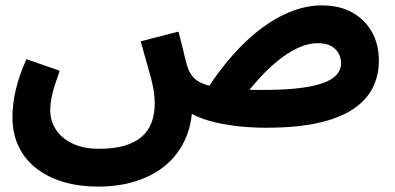

<svg xmlns="http://www.w3.org/2000/svg" viewBox="-20 -460 1462 711"><path d="M342 231Q275 231 217.5 214.5Q160 198 117 165.5Q74 133 50 84.5Q26 36 26 -28Q26 -51 30 -82Q34 -113 45 -152.5Q56 -192 78 -241L201 -198Q190 -167 182 -141.5Q174 -116 170 -94.5Q166 -73 166 -52Q166 -12 187.5 20.5Q209 53 249.5 72Q290 91 346 91Q400 91 439 80Q478 69 503.5 47.5Q529 26 541 -5.5Q553 -37 553 -78Q553 -121 537 -179Q521 -237 501 -307L641 -343Q651 -305 657.5 -277.5Q664 -250 668.5 -232.5Q673 -215 677 -205Q685 -184 700 -169.5Q715 -155 744.5 -145.5Q774 -136 824 -131.5Q874 -127 953 -127Q1019 -127 1067.5 -131.5Q1116 -136 1149.5 -144.5Q1183 -153 1203.5 -165Q1224 -177 1233.5 -192.5Q1243 -208 1243 -226Q1243 -244 1234.5 -261Q1226 -278 1207 -289Q1188 -300 1158 -300Q1119 -300 1080 -281Q1041 -262 1004.5 -231.5Q968 -201 937.5 -167Q907 -133 884 -103L741 -120Q770 -167 806.5 -213.5Q843 -260 885 -301Q927 -342 973.5 -373Q1020 -404 1070 -422Q1120 -440 1171 -440Q1238 -440 1285 -413.5Q1332 -387 1357.5 -341Q1383 -295 1383 -236Q1383 -181 1360.5 -135.5Q1338 -90 1288.5 -56.5Q1239 -23 1159 -5Q1079 13 965 13Q908 13 853.5 6.5Q799 0 754 -13Q709 -26 678 -45.5Q647 -65 636 -91L692 -60Q689 8 663 62Q637 116 591.5 153.5Q546 191 483 211Q420 231 342 231Z"/></svg>

Font: Noto Sans
Style: Bold
Weight: 700
Designer: Monotype Design Team
Foundry: Monotype Imaging Inc.
Version: Version 2.000;GOOG;noto-source:20170915:90ef993387c0; ttfaut